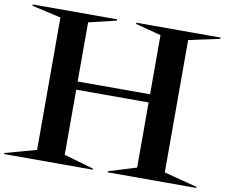

<svg xmlns="http://www.w3.org/2000/svg" viewBox="-116 -989 1302 1103"><g transform="rotate(10 535.5 -437.5)"><path d="M-25 -6.2 157.5 -56.2V-828.8L-12.5 -867.5V-875H480V-867.5L318.8 -828.8V-483.8H741.2V-828.8L592.5 -867.5V-875H1083.8V-867.5L902.5 -828.8V-56.2L1096.2 -6.2V0H578.8V-6.2L741.2 -56.2V-436.2H318.8V-56.2L492.5 -6.2V0H-25Z"/></g></svg>

Font: Equateur
Style: Regular
Weight: 400
Designer: Ange Degheest & Eugénie Bidaut
Foundry: Velvetyne Type Foundry
Version: Version 1.000;FEAKit 1.0